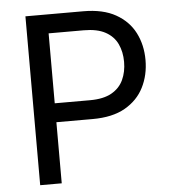

<svg xmlns="http://www.w3.org/2000/svg" viewBox="-52 -776 743 824"><g transform="rotate(-5 319.5 -364.0)"><path d="M87.9 0V-727.5H336.9Q421.9 -727.5 476.8 -696.5Q531.7 -665.5 558.3 -613.3Q585 -561 585 -496.1Q585 -431.2 558.3 -378.4Q531.7 -325.7 477.1 -294.4Q422.4 -263.2 337.4 -263.2H161.1V-344.7H333Q390.6 -344.7 425.8 -364.5Q460.9 -384.3 476.8 -418.7Q492.7 -453.1 492.7 -496.1Q492.7 -539.1 476.8 -573Q460.9 -606.9 425.5 -626.5Q390.1 -646 332 -646H180.7V0Z"/></g></svg>

Font: Inter Variable
Style: Regular
Weight: 400
Designer: Rasmus Andersson
Foundry: rsms
Version: Version 4.001;git-9221beed3